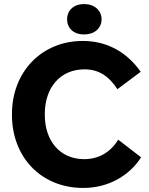

<svg xmlns="http://www.w3.org/2000/svg" viewBox="-20 -914 735 947"><path d="M395 -744C445 -744 481 -774 481 -819C481 -863 445 -894 395 -894C344 -894 311 -863 311 -819C311 -774 344 -744 395 -744ZM390 13H391C513 13 617 -46 676 -138L563 -225C525 -163 467 -129 395 -129C277 -129 201 -218 201 -347V-352C201 -482 277 -572 397 -572C467 -572 518 -538 559 -474L674 -560C607 -655 510 -712 389 -712H388C185 -712 39 -559 39 -352V-347C39 -139 183 13 390 13Z"/></svg>

Font: Fixel Display Bold
Style: Bold
Weight: 700
Designer: AlfaBravo + MacPaw
Foundry: Kyrylo Tkachov, Marchela Mozhyna, Serhii Makarenko, Maria Weinstein, Zakhar Kryvoshyya
Version: Version 1.211